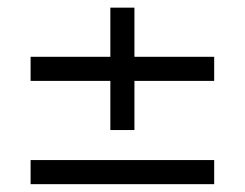

<svg xmlns="http://www.w3.org/2000/svg" viewBox="-20 -560 640 502"><path d="M331.5 -220V-348.5H540V-411.5H331.5V-540H268.5V-411.5H60V-348.5H268.5V-220ZM540 -78.5V-141.5H60V-78.5Z"/></svg>

Font: Vela Sans
Style: Regular
Weight: 400
Designer: Principal design: Mikhail Sharanda - project Manrope.
Design modification: Ravid Balaliev
Foundry: Mikhail Sharanda
Version: Version 1.001